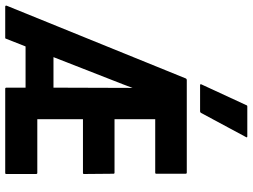

<svg xmlns="http://www.w3.org/2000/svg" viewBox="-136 -832 968 736"><g transform="rotate(90 348.0 -464.0)"><path d="M6 0Q0 0 2 -6L281 -693Q283 -696 287 -696H642Q646 -696 646 -691V-579Q646 -575 642 -575H437V-419H642Q646 -419 646 -415L647 -302Q647 -298 643 -298H437V-123H643Q647 -123 647 -118V-4Q647 0 643 0H320Q316 0 316 -5V-78H158L128 -2Q128 0 125 0ZM199 -185H316L317 -488L303 -451ZM307 -747Q302 -747 303 -751L383 -924Q384 -928 388 -928H502Q508 -928 506 -924L413 -751Q411 -747 407 -747Z"/></g></svg>

Font: Staatliches
Style: Regular
Weight: 400
Designer: Brian LaRossa & Erica Carras
Foundry: Type Brut Foundry
Version: Version 1.000; ttfautohint (v1.8.2) -l 8 -r 50 -G 200 -x 14 